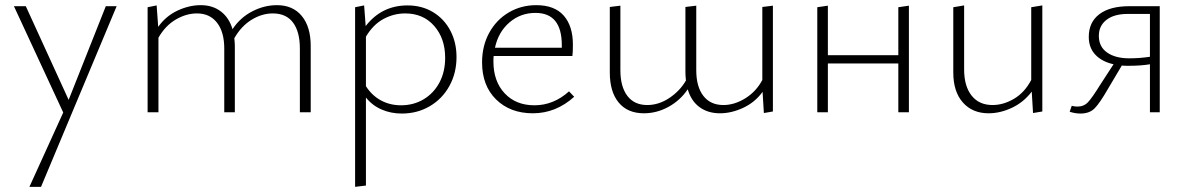

<svg xmlns="http://www.w3.org/2000/svg" viewBox="-20 -435 4600 744"><path d="M432 -411 139 289H94L225 1L34 -411H80L246 -48L390 -411Z M1184 -257V0H1142V-247Q1142 -312 1115.5 -347.5Q1089 -383 1037 -383Q995 -383 955 -358.5Q915 -334 888 -287Q890 -267 890 -257V0H849V-247Q849 -311 821 -347Q793 -383 743 -383Q702 -383 661.5 -359.5Q621 -336 594 -289V0H552V-407L587 -414L593 -331Q623 -373 668 -394Q713 -415 758 -415Q804 -415 836 -390.5Q868 -366 881 -322Q911 -367 957.5 -391Q1004 -415 1053 -415Q1115 -415 1149.5 -373Q1184 -331 1184 -257Z M1749 -214Q1749 -152 1721.5 -102Q1694 -52 1645.5 -23.5Q1597 5 1537 5Q1495 5 1459 -10.5Q1423 -26 1398 -57V284L1356 289V-407L1391 -414L1397 -334Q1459 -414 1559 -414Q1615 -414 1658 -388Q1701 -362 1725 -316.5Q1749 -271 1749 -214ZM1705 -211Q1705 -286 1662.5 -334.5Q1620 -383 1550 -383Q1506 -383 1466 -361.5Q1426 -340 1398 -293V-101Q1421 -65 1456 -46Q1491 -27 1534 -27Q1583 -27 1622 -50.5Q1661 -74 1683 -115.5Q1705 -157 1705 -211Z M2205 -60Q2134 4 2045 4Q1957 4 1902.5 -49.5Q1848 -103 1848 -193Q1848 -257 1875.5 -307.5Q1903 -358 1951 -386.5Q1999 -415 2058 -415Q2129 -415 2164.5 -374.5Q2200 -334 2200 -262Q2200 -231 2198 -218H1893Q1892 -211 1892 -197Q1892 -120 1935.5 -73.5Q1979 -27 2051 -27Q2125 -27 2185 -81ZM1898 -250H2157V-260Q2157 -385 2055 -385Q1997 -385 1954 -348Q1911 -311 1898 -250Z M2975 -413V-3L2940 3L2935 -79Q2905 -38 2859.5 -17Q2814 4 2770 4Q2723 4 2690.5 -20Q2658 -44 2645 -89Q2616 -46 2570.5 -21Q2525 4 2475 4Q2412 4 2377.5 -37.5Q2343 -79 2343 -154V-408L2384 -413V-163Q2384 -99 2411 -63.5Q2438 -28 2488 -28Q2533 -28 2574 -55.5Q2615 -83 2638 -123Q2636 -143 2636 -154V-408L2678 -413V-163Q2678 -99 2705.5 -63.5Q2733 -28 2783 -28Q2826 -28 2868 -54Q2910 -80 2934 -125V-408Z M3502 -413V0H3461V-189H3188V0H3147V-407L3188 -413V-221H3461V-407Z M4019 -414V-3L3983 3L3978 -80Q3947 -39 3901.5 -17.5Q3856 4 3811 4Q3748 4 3711 -38Q3674 -80 3674 -154V-407L3716 -414V-166Q3716 -101 3745 -64.5Q3774 -28 3826 -28Q3868 -28 3909 -52Q3950 -76 3976 -125V-407Z M4474 -411V0H4436V-186Q4402 -180 4351 -180Q4335 -180 4327 -181L4273 -90Q4242 -36 4222 -15.5Q4202 5 4167 5Q4146 5 4125 -2L4133 -25Q4144 -22 4155 -22Q4180 -22 4196 -39Q4212 -56 4243 -106L4295 -186Q4250 -196 4224.5 -223Q4199 -250 4199 -292Q4199 -349 4240 -380Q4281 -411 4356 -411ZM4436 -215V-381H4350Q4297 -381 4267.5 -358Q4238 -335 4238 -296Q4238 -254 4270 -231.5Q4302 -209 4356 -209Q4396 -209 4436 -215Z"/></svg>

Font: Ysabeau Infant Light
Style: Regular
Weight: 300
Designer: Christian Thalmann (Catharsis Fonts)
Version: Version 0.003